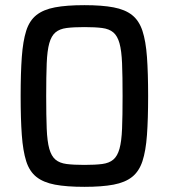

<svg xmlns="http://www.w3.org/2000/svg" viewBox="-20 -716 654 744"><path d="M307 8Q238 8 193 -0.5Q148 -9 121 -30.5Q94 -52 81.5 -91.5Q69 -131 64.5 -193Q60 -255 60 -344Q60 -433 64.5 -495Q69 -557 81.5 -596.5Q94 -636 121 -657.5Q148 -679 193 -687.5Q238 -696 307 -696Q375 -696 420 -687.5Q465 -679 492 -657.5Q519 -636 532 -596.5Q545 -557 549.5 -495Q554 -433 554 -344Q554 -255 549.5 -193Q545 -131 532 -91.5Q519 -52 492 -30.5Q465 -9 420 -0.5Q375 8 307 8ZM307 -77Q349 -77 376 -80.5Q403 -84 419 -97.5Q435 -111 443 -139.5Q451 -168 453 -217.5Q455 -267 455 -344Q455 -421 453 -470.5Q451 -520 443 -548.5Q435 -577 419 -590.5Q403 -604 376 -607.5Q349 -611 307 -611Q265 -611 238 -607.5Q211 -604 195 -590.5Q179 -577 171 -548.5Q163 -520 161 -470.5Q159 -421 159 -344Q159 -267 161 -217.5Q163 -168 171 -139.5Q179 -111 195 -97.5Q211 -84 238 -80.5Q265 -77 307 -77Z"/></svg>

Font: Saira SemiCondensed Medium
Style: Regular
Weight: 500
Width: 4
Designer: Hector Gatti with collaboration of the Omnibus-Type team
Foundry: Omnibus-Type
Version: Version 1.101